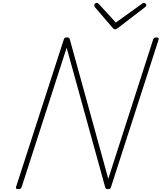

<svg xmlns="http://www.w3.org/2000/svg" viewBox="-20 -1294 1118 1328"><path d="M106 14Q86 14 91 -1L421 -1020Q423 -1028 427 -1031.5Q431 -1035 441 -1035Q450 -1035 454.5 -1033Q459 -1031 462 -1025L729 -57L1039 -1020Q1042 -1028 1046.5 -1031.5Q1051 -1035 1062 -1035Q1081 -1035 1077 -1020L748 -1Q746 7 742 10.5Q738 14 728 14Q719 14 714.5 11.5Q710 9 708 3L441 -964L130 -1Q127 7 122.5 10.5Q118 14 106 14ZM974 -1274Q981 -1274 986.5 -1269.5Q992 -1265 992 -1259Q992 -1255 990.5 -1252Q989 -1249 984 -1245L794 -1099Q787 -1095 783 -1093Q779 -1091 775 -1091Q771 -1091 768 -1093Q765 -1095 761 -1099L637 -1244Q636 -1248 634 -1251Q632 -1254 632 -1258Q632 -1266 638 -1270Q644 -1274 651 -1274Q655 -1274 657.5 -1272Q660 -1270 664 -1266L781 -1138L958 -1265Q965 -1271 968 -1272.5Q971 -1274 974 -1274Z"/></svg>

Font: Playwrite CO Thin
Style: Regular
Weight: 250
Version: Version 1.002